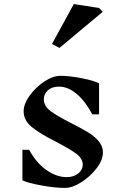

<svg xmlns="http://www.w3.org/2000/svg" viewBox="-20 -912 599 942"><path d="M256 -216Q178 -255 137 -288Q96 -321 96 -366Q96 -402 125.5 -443Q155 -484 197.5 -512Q240 -540 277 -540Q321 -540 380 -528.5Q439 -517 466 -503V-351H433Q399 -415 356.5 -451Q314 -487 269 -487Q235 -487 215 -469Q195 -451 195 -425Q195 -392 227.5 -367.5Q260 -343 329 -308Q380 -282 411 -263.5Q442 -245 463.5 -220Q485 -195 485 -164Q485 -127 454 -86.5Q423 -46 379 -18Q335 10 298 10Q250 10 184 -2Q118 -14 90 -27V-177H123Q158 -113 207.5 -78Q257 -43 307 -43Q342 -43 364 -61Q386 -79 386 -104Q386 -134 354.5 -157.5Q323 -181 256 -216ZM484 -854 272 -677 235 -696 342 -892 466 -873Z"/></svg>

Font: Inknut Antiqua Light
Style: Regular
Weight: 300
Designer: Claus Eggers Sørensen
Foundry: Claus Eggers Sørensen
Version: Version 1.003; ttfautohint (v1.8.2) -l 8 -r 50 -G 200 -x 14 